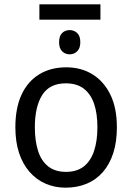

<svg xmlns="http://www.w3.org/2000/svg" viewBox="-20 -857 610 887"><path d="M444 -837V-766H162V-837ZM302 -718Q322 -718 336.5 -704.5Q351 -691 351 -662Q351 -634 336.5 -620Q322 -606 302 -606Q281 -606 267 -620Q253 -634 253 -662Q253 -691 267 -704.5Q281 -718 302 -718ZM520 -269Q520 -202 503.5 -150.5Q487 -99 456 -63Q425 -27 381 -8.5Q337 10 283 10Q233 10 190.5 -8.5Q148 -27 116.5 -63Q85 -99 68 -150.5Q51 -202 51 -269Q51 -358 79.5 -419.5Q108 -481 161 -513.5Q214 -546 286 -546Q355 -546 407.5 -513.5Q460 -481 490 -419.5Q520 -358 520 -269ZM141 -269Q141 -206 156 -159.5Q171 -113 203 -88Q235 -63 285 -63Q335 -63 367 -88Q399 -113 414.5 -159.5Q430 -206 430 -269Q430 -333 414.5 -378Q399 -423 367 -447.5Q335 -472 284 -472Q209 -472 175 -418Q141 -364 141 -269Z"/></svg>

Font: Noto Sans Display
Style: Regular
Weight: 400
Designer: Monotype Design Team
Foundry: Monotype Imaging Inc.
Version: Version 2.003